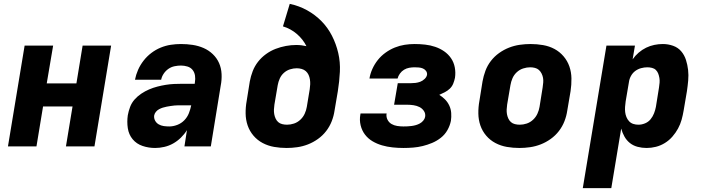

<svg xmlns="http://www.w3.org/2000/svg" viewBox="-20 -755 3640 990"><path d="M21 0 107 -520H254L221 -325H374L406 -520H553L467 0H320L354 -206H202L168 0Z M780 8Q746 8 715 -2.5Q684 -13 664 -37Q644 -61 639 -94Q634 -127 639 -161Q643 -183 651 -204Q659 -225 674 -242Q689 -259 708.5 -272Q728 -285 749 -294Q770 -303 791.5 -308.5Q813 -314 834.5 -317.5Q856 -321 877 -322Q898 -323 919 -323H984L985 -331Q988 -348 985.5 -365Q983 -382 973 -394.5Q963 -407 946.5 -412Q930 -417 913 -417Q897 -417 880 -413.5Q863 -410 848.5 -400Q834 -390 824 -375Q814 -360 811 -344H676Q681 -370 692 -395Q703 -420 720.5 -442.5Q738 -465 760.5 -482Q783 -499 808.5 -509.5Q834 -520 860.5 -524Q887 -528 913 -528Q944 -528 973.5 -523.5Q1003 -519 1029.5 -507.5Q1056 -496 1077 -476Q1098 -456 1109.5 -430Q1121 -404 1122.5 -373.5Q1124 -343 1118 -313L1067 0H931L944 -84Q931 -63 912.5 -45Q894 -27 872.5 -15Q851 -3 827 2.5Q803 8 780 8ZM853 -103Q873 -103 894 -111Q915 -119 930.5 -135Q946 -151 954 -171.5Q962 -192 966 -212H919Q910 -212 900 -212Q890 -212 880 -211Q870 -210 860 -208.5Q850 -207 839.5 -205Q829 -203 819.5 -200Q810 -197 800.5 -192Q791 -187 784 -178.5Q777 -170 775 -160Q773 -146 779.5 -133.5Q786 -121 798 -114Q810 -107 824 -105Q838 -103 853 -103Z M1458 8Q1425 8 1393.5 2.5Q1362 -3 1334.5 -17.5Q1307 -32 1287 -55.5Q1267 -79 1257 -108Q1247 -137 1246.5 -169.5Q1246 -202 1252 -235L1268 -335Q1273 -362 1283 -388Q1293 -414 1310.5 -436.5Q1328 -459 1351.5 -476Q1375 -493 1401 -503Q1427 -513 1454 -518Q1481 -523 1507 -523Q1521 -523 1534 -521.5Q1547 -520 1560 -517Q1542 -553 1510.5 -580Q1479 -607 1439 -619L1474 -735Q1522 -725 1563.5 -702Q1605 -679 1637.5 -646Q1670 -613 1691.5 -571Q1713 -529 1724 -482Q1735 -435 1732.5 -385Q1730 -335 1722 -285L1705 -185Q1701 -157 1690.5 -130Q1680 -103 1662 -79.5Q1644 -56 1619.5 -38.5Q1595 -21 1568 -10.5Q1541 0 1513 4Q1485 8 1458 8ZM1460 -112Q1478 -112 1496 -118Q1514 -124 1528.5 -137.5Q1543 -151 1551 -168.5Q1559 -186 1562 -204L1577 -295Q1579 -308 1579.5 -320.5Q1580 -333 1578 -345.5Q1576 -358 1571 -369Q1566 -380 1557 -388Q1548 -396 1535.5 -399.5Q1523 -403 1510 -403Q1493 -403 1475.5 -397.5Q1458 -392 1444 -379.5Q1430 -367 1422.5 -350Q1415 -333 1412 -316L1395 -216Q1393 -203 1392.5 -190.5Q1392 -178 1394 -166.5Q1396 -155 1401 -144Q1406 -133 1414.5 -125.5Q1423 -118 1435 -115Q1447 -112 1460 -112Z M2060 8Q2032 8 2004 5Q1976 2 1950 -5.5Q1924 -13 1901 -26.5Q1878 -40 1862 -61Q1846 -82 1839.5 -109Q1833 -136 1838 -164Q1838 -165 1838.5 -166.5Q1839 -168 1839 -170H1974Q1974 -169 1973.5 -168.5Q1973 -168 1973 -168Q1971 -151 1978.5 -137Q1986 -123 1999 -115.5Q2012 -108 2028 -105.5Q2044 -103 2060 -103Q2071 -103 2081.5 -103.5Q2092 -104 2103 -105.5Q2114 -107 2124.5 -110Q2135 -113 2145 -118.5Q2155 -124 2162.5 -133Q2170 -142 2172 -152Q2175 -169 2166 -182.5Q2157 -196 2143 -203Q2129 -210 2112.5 -212.5Q2096 -215 2079 -215H2012L2031 -326H2098Q2110 -326 2122.5 -327.5Q2135 -329 2147 -333.5Q2159 -338 2169.5 -348Q2180 -358 2182 -370Q2183 -381 2176.5 -389.5Q2170 -398 2160.5 -402Q2151 -406 2140 -407Q2129 -408 2118 -408Q2104 -408 2090 -405.5Q2076 -403 2063.5 -395.5Q2051 -388 2042 -375.5Q2033 -363 2030 -350H1885Q1889 -375 1900 -399.5Q1911 -424 1928 -445.5Q1945 -467 1968 -483.5Q1991 -500 2016 -510Q2041 -520 2066.5 -524Q2092 -528 2118 -528Q2145 -528 2172 -525Q2199 -522 2224 -513.5Q2249 -505 2270 -490.5Q2291 -476 2305.5 -455Q2320 -434 2325 -407.5Q2330 -381 2326 -354Q2323 -339 2317 -324Q2311 -309 2299.5 -298Q2288 -287 2273.5 -279.5Q2259 -272 2245 -266Q2261 -256 2274.5 -242.5Q2288 -229 2296.5 -211Q2305 -193 2306.5 -172.5Q2308 -152 2305 -132Q2300 -107 2287 -84Q2274 -61 2253 -44.5Q2232 -28 2208 -18Q2184 -8 2159.5 -2Q2135 4 2110 6Q2085 8 2060 8Z M2658 8Q2625 8 2593.5 2.5Q2562 -3 2534.5 -17.5Q2507 -32 2487 -55.5Q2467 -79 2457 -108Q2447 -137 2446.5 -169.5Q2446 -202 2452 -235L2468 -335Q2473 -363 2483 -390Q2493 -417 2511 -440.5Q2529 -464 2553.5 -481.5Q2578 -499 2605 -509.5Q2632 -520 2660 -524Q2688 -528 2716 -528Q2748 -528 2780 -522.5Q2812 -517 2839 -502.5Q2866 -488 2886 -464.5Q2906 -441 2916 -412Q2926 -383 2926.5 -350.5Q2927 -318 2922 -285L2905 -185Q2901 -157 2890.5 -130Q2880 -103 2862 -79.5Q2844 -56 2819.5 -38.5Q2795 -21 2768 -10.5Q2741 0 2713 4Q2685 8 2658 8ZM2660 -112Q2678 -112 2696 -118Q2714 -124 2728.5 -137.5Q2743 -151 2751 -168.5Q2759 -186 2762 -204L2778 -304Q2780 -317 2781 -329.5Q2782 -342 2780 -353.5Q2778 -365 2772.5 -376Q2767 -387 2758.5 -394.5Q2750 -402 2738 -405Q2726 -408 2714 -408Q2696 -408 2677.5 -402Q2659 -396 2644.5 -382.5Q2630 -369 2622.5 -351.5Q2615 -334 2612 -316L2595 -216Q2593 -203 2592.5 -190.5Q2592 -178 2594 -166.5Q2596 -155 2601 -144Q2606 -133 2614.5 -125.5Q2623 -118 2635 -115Q2647 -112 2660 -112Z M2985 215 3107 -520H3254L3242 -449Q3255 -468 3273 -483.5Q3291 -499 3311.5 -509Q3332 -519 3354 -523.5Q3376 -528 3398 -528Q3425 -528 3450.5 -519Q3476 -510 3492.5 -490.5Q3509 -471 3517 -446Q3525 -421 3528 -394.5Q3531 -368 3528.5 -340Q3526 -312 3522 -285L3505 -185Q3501 -161 3494.5 -137.5Q3488 -114 3476 -92Q3464 -70 3447 -50.5Q3430 -31 3408 -17.5Q3386 -4 3362 2Q3338 8 3314 8Q3290 8 3267.5 2Q3245 -4 3228 -17.5Q3211 -31 3200 -50.5Q3189 -70 3183 -92L3132 215ZM3272 -112Q3289 -112 3306 -119Q3323 -126 3334.5 -140Q3346 -154 3352.5 -171Q3359 -188 3362 -204L3378 -304Q3380 -317 3381 -329Q3382 -341 3380 -353Q3378 -365 3374 -375.5Q3370 -386 3362 -394Q3354 -402 3342 -405Q3330 -408 3318 -408Q3302 -408 3285.5 -403.5Q3269 -399 3255.5 -389Q3242 -379 3233.5 -363.5Q3225 -348 3223 -332L3206 -232Q3204 -218 3203 -204Q3202 -190 3203.5 -177Q3205 -164 3210 -151.5Q3215 -139 3224 -129.5Q3233 -120 3245.5 -116Q3258 -112 3272 -112Z"/></svg>

Font: Iosevka SS04 Heavy Extended
Style: Italic
Weight: 900
Width: 7
Italic angle: -9°
Monospace: yes
Designer: Belleve Invis
Foundry: Belleve Invis
Version: Version 19.0.0; ttfautohint (v1.8.4)